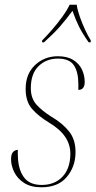

<svg xmlns="http://www.w3.org/2000/svg" viewBox="-20 -786 409 816"><path d="M156 10Q111 10 82.5 -8.5Q54 -27 40.5 -54.5Q27 -82 27 -110Q27 -131 35.5 -140Q44 -149 56 -149Q55 -137 56 -123Q57 -67 81 -33.5Q105 0 157 0Q213 0 246 -35.5Q279 -71 279 -133Q279 -171 257.5 -203.5Q236 -236 190 -264Q142 -293 115.5 -324Q89 -355 89 -408Q89 -472 129 -509.5Q169 -547 226 -547Q266 -547 291.5 -531Q317 -515 328.5 -490Q340 -465 340 -438Q340 -404 313 -404Q313 -410 313 -416.5Q313 -423 313 -429Q313 -480 294 -508.5Q275 -537 226 -537Q177 -537 144 -505Q111 -473 111 -411Q111 -369 134 -342.5Q157 -316 200 -289Q246 -262 273.5 -227.5Q301 -193 301 -140Q301 -78 264 -34Q227 10 156 10ZM159 -614Q178 -633 201.5 -660Q225 -687 245.5 -715.5Q266 -744 276 -766H306Q309 -744 319 -715.5Q329 -687 341.5 -660Q354 -633 366 -614L365 -606H357Q330 -644 315.5 -673.5Q301 -703 288 -740Q260 -702 234.5 -673Q209 -644 167 -606H159Z"/></svg>

Font: Noto Serif Display SemiCondensed Thin
Style: Italic
Weight: 100
Width: 4
Italic angle: -12°
Designer: Monotype Design Team
Foundry: Monotype Imaging Inc.
Version: Version 2.009